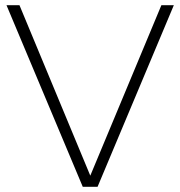

<svg xmlns="http://www.w3.org/2000/svg" viewBox="-20 -720 695 740"><path d="M299 0 5 -700H55L328 -43L602 -700H650L356 0Z"/></svg>

Font: Red Hat Display VF
Style: Regular
Weight: 300
Designer: Pentagram, MCKL
Foundry: Pentagram, MCKL
Version: Version 1.023